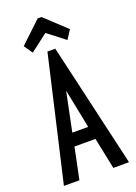

<svg xmlns="http://www.w3.org/2000/svg" viewBox="-151 -858 653 920"><g transform="rotate(-20 175.0 -398.5)"><path d="M261 0 228 -160H121L88 0H9L155 -632H195L341 0ZM175 -425 134 -226H215ZM87 -651 57 -695 165 -797H185L293 -696L264 -651L176 -719Z"/></g></svg>

Font: Inconsolata ExtraCondensed SemiBold
Style: Regular
Weight: 600
Width: 2
Monospace: yes
Designer: Raph Levien, Cyreal, Brenton Simpson
Foundry: Raph Levien, Cyreal, Google
Version: Version 3.001; ttfautohint (v1.8.2.53-6de2)